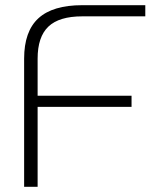

<svg xmlns="http://www.w3.org/2000/svg" viewBox="-20 -720 627 740"><path d="M73 -494Q73 -599 128 -649.5Q183 -700 297 -700H540V-657H297Q208 -657 166.5 -617.5Q125 -578 125 -494V-351H487V-308H125V0H73Z"/></svg>

Font: KoHo Light
Style: Regular
Weight: 300
Version: Version 1.000; ttfautohint (v1.6)